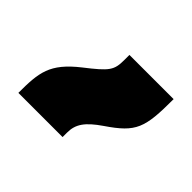

<svg xmlns="http://www.w3.org/2000/svg" viewBox="-66 -904 390 390"><g transform="rotate(45 129.0 -709.0)"><path d="M13 -602H140V-615C140 -639 151 -655 183 -677C239 -715 245 -733 245 -816H118V-802C118 -772 113 -765 68 -730C16 -689 13 -661 13 -602Z"/></g></svg>

Font: Noto Sans Armenian ExtraCondensed ExtraBold
Style: Regular
Weight: 800
Width: 2
Designer: Monotype Design Team
Foundry: Monotype Imaging Inc.
Version: Version 2.008